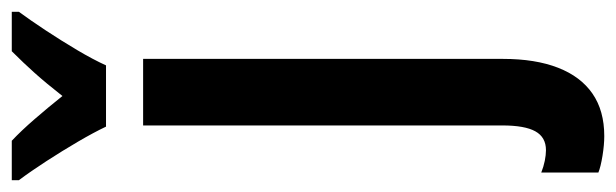

<svg xmlns="http://www.w3.org/2000/svg" viewBox="-416 -426 1046 326"><g transform="rotate(-90 107.0 -263.0)"><path d="M39 240Q24 240 5.5 237Q-13 234 -23 230V133Q-13 137 -3 139Q7 141 15 141Q37 141 47 123Q57 105 57 67V-543H170V68Q170 123 155 161.5Q140 200 111 220Q82 240 39 240ZM250 -754Q236 -735 218.5 -708.5Q201 -682 185 -655Q169 -628 159 -606H55Q45 -627 29.5 -653.5Q14 -680 -3.5 -707Q-21 -734 -36 -754V-766H31Q48 -750 67.5 -727.5Q87 -705 107 -680Q129 -708 146 -727Q163 -746 183 -766H250Z"/></g></svg>

Font: Noto Sans Display ExtraCondensed SemiBold
Style: Regular
Weight: 600
Width: 2
Designer: Monotype Design Team
Foundry: Monotype Imaging Inc.
Version: Version 2.003